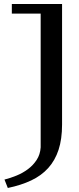

<svg xmlns="http://www.w3.org/2000/svg" viewBox="-20 -746 393 959"><path d="M183.1 -678.2H39.1V-726.1H290V-124Q290 -51.3 272.5 2.2Q254.9 55.7 220.7 93.5Q186.5 131.3 135.7 155.3Q85 179.2 19 192.9L2.4 150.9Q31.7 143.6 62.7 130.9Q93.8 118.2 119.6 98.9Q145.5 79.6 163.1 52.7Q180.7 25.9 183.1 -9.8Z"/></svg>

Font: Federov2
Style: Regular
Weight: 400
Designer: Olexa M. Volochay | Cyreal.org
Foundry: Olexa M. Volochay | Cyreal.org
Version: Version 1.000